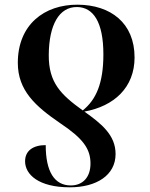

<svg xmlns="http://www.w3.org/2000/svg" viewBox="-20 -566 639 819"><path d="M312 -546C168 -547 56 -460 56 -298C56 -180 131 -113 236 -41C335 25 366 69 366 132C366 189 334 225 282 225C212 225 175 166 175 53C121 53 87 77 87 122C87 178 144 233 278 233C391 233 473 182 473 91C473 10 413 -38 340 -90C467 -113 554 -193 554 -321C554 -468 452 -545 312 -546ZM309 -536C378 -535 421 -472 421 -334C421 -209 389 -140 333 -95C240 -162 187 -213 188 -332C189 -460 232 -537 309 -536Z"/></svg>

Font: Noto Serif Display SemiBold
Style: Regular
Weight: 600
Designer: Monotype Design Team
Foundry: Monotype Imaging Inc.
Version: Version 2.009